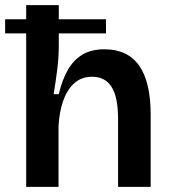

<svg xmlns="http://www.w3.org/2000/svg" viewBox="-31 -728 667 748"><path d="M-11 -653H382V-598H-11ZM71 0V-319V-708H198V-548Q198 -527 196.5 -504Q195 -481 192 -457Q189 -433 185.5 -409Q182 -385 178 -361H198Q211 -417 233.5 -456Q256 -495 290.5 -515.5Q325 -536 376 -536Q466 -536 511 -472.5Q556 -409 556 -281V0H429V-264Q429 -349 404 -389Q379 -429 328 -429Q286 -429 258 -403.5Q230 -378 215 -335Q200 -292 197 -236V0Z"/></svg>

Font: Bricolage Grotesque 20pt SemiBold
Style: Regular
Weight: 600
Version: Version 1.001;gftools[0.9.33.dev8+g029e19f]